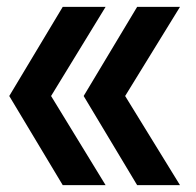

<svg xmlns="http://www.w3.org/2000/svg" viewBox="-20 -540 573 560"><path d="M163 0 7 -260 163 -520H288L129 -260L288 0ZM380 0 224 -260 380 -520H505L345 -260L505 0Z"/></svg>

Font: M PLUS 2 Thin
Style: Bold
Weight: 700
Version: Version 1.001